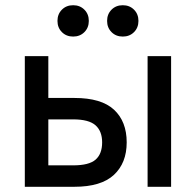

<svg xmlns="http://www.w3.org/2000/svg" viewBox="-20 -715 750 735"><path d="M545 -500H635V0H545ZM75 -500H165V-340H265Q368 -340 416.5 -295Q465 -250 465 -170Q465 -91 416 -45.5Q367 0 265 0H75ZM165 -258V-82H260Q321 -82 346 -104Q371 -126 371 -170Q371 -213 345.5 -235.5Q320 -258 260 -258ZM260 -575Q234 -575 217 -592Q200 -609 200 -635Q200 -661 217 -678Q234 -695 260 -695Q286 -695 303 -678Q320 -661 320 -635Q320 -609 303 -592Q286 -575 260 -575ZM450 -575Q424 -575 407 -592Q390 -609 390 -635Q390 -661 407 -678Q424 -695 450 -695Q476 -695 493 -678Q510 -661 510 -635Q510 -609 493 -592Q476 -575 450 -575Z"/></svg>

Font: PT Root UI Medium
Style: Regular
Weight: 500
Designer: Vitaly Kuzmin
Foundry: ParaType Ltd.
Version: Version 2.001G